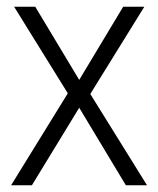

<svg xmlns="http://www.w3.org/2000/svg" viewBox="-20 -552 471 572"><path d="M13 0H75L216 -231L355 0H418L249 -272L410 -532H347L216 -314L85 -532H22L182 -274Z"/></svg>

Font: Noto Sans SemiCondensed Light
Style: Regular
Weight: 300
Width: 4
Designer: Monotype Design Team
Foundry: Monotype Imaging Inc.
Version: Version 2.013